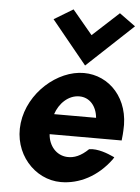

<svg xmlns="http://www.w3.org/2000/svg" viewBox="-57 -848 670 916"><g transform="rotate(5 278.5 -390.5)"><path d="M167 -748 336 -541 557 -748 480 -804 354 -688 258 -803ZM196 -200H541L542 -210C543 -222 545 -235 545 -247C556 -401 456 -505 334 -505C208 -505 72 -388 54 -241C36 -95 143 23 269 23C357 23 444 -21 507 -107L513 -117L504 -121C482 -131 432 -152 390 -145C355 -111 322 -97 288 -99C236 -102 200 -145 196 -200ZM410 -297H209C226 -349 269 -392 322 -392C371 -392 405 -353 410 -297Z"/></g></svg>

Font: Bluebird
Style: SfBdNrwObl
Weight: 700
Designer: Jasper
Foundry: Cannot Into Space Fonts
Version: Version 0.98